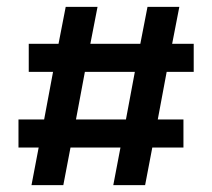

<svg xmlns="http://www.w3.org/2000/svg" viewBox="-20 -541 620 561"><path d="M504 -521 483 -413H546V-331H467L441 -192H516V-110H425L404 0H311L332 -110H186L165 0H72L93 -110H34V-192H109L135 -331H64V-413H151L172 -521H265L244 -413H390L411 -521ZM202 -192H348L374 -331H228Z"/></svg>

Font: Zilla Slab SemiBold
Style: Regular
Weight: 600
Designer: Typotheque.com
Foundry: Typotheque type foundry
Version: Version 1.1; 2017